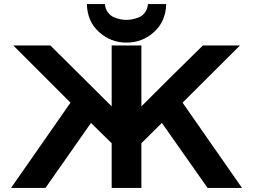

<svg xmlns="http://www.w3.org/2000/svg" viewBox="-20 -917 1255 937"><path d="M404 -897H492Q494 -873 507 -856Q520 -839 538 -832Q556 -825 570 -822.5Q584 -820 596 -820Q609 -820 623.5 -822.5Q638 -825 656.5 -832Q675 -839 687.5 -856Q700 -873 702 -897H791Q789 -813 732 -761Q675 -709 597 -709Q521 -709 463.5 -760.5Q406 -812 404 -897ZM34 0 324 -416 45 -695H226L525 -398V-695H670V-398Q824 -552 970 -695H1151L871 -416L1161 0H993L770 -317L670 -218V0H525V-218L424 -317Q402 -286 202 0Z"/></svg>

Font: Coval
Style: Black
Weight: 1000
Foundry: Context Ltd
Version: Version 001.000